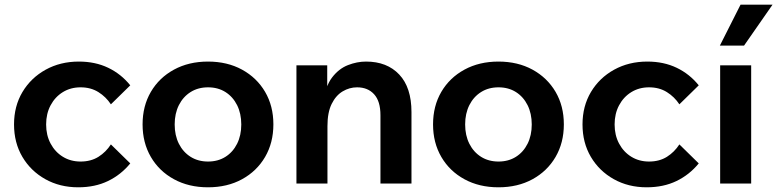

<svg xmlns="http://www.w3.org/2000/svg" viewBox="-20 -781 3307 817"><path d="M451.9 -166.5 534.3 -85.7Q494.8 -37.4 439.6 -10.7Q384.4 16 312.7 16Q234.7 16 172.8 -18.6Q110.9 -53.2 75.3 -113.4Q39.7 -173.7 39.7 -251.5Q39.7 -329.3 75.6 -389.5Q111.6 -449.8 174.2 -484.4Q236.9 -519 315.5 -519Q385.4 -519 440.4 -492.6Q495.4 -466.2 534.3 -417.9L451.9 -337.1Q431 -368.9 398.7 -389.1Q366.3 -409.4 322.9 -409.4Q280.5 -409.4 247.4 -389Q214.3 -368.6 195.3 -332.9Q176.3 -297.3 176.3 -251.5Q176.3 -205.7 195.3 -170.1Q214.3 -134.4 247.4 -114Q280.5 -93.6 322.9 -93.6Q366.9 -93.6 399 -113.8Q431 -134.1 451.9 -166.5Z M865 16Q783.3 16 720.3 -18.3Q657.3 -52.6 622 -113.1Q586.7 -173.6 586.7 -251.5Q586.7 -329.9 622 -390.2Q657.3 -450.4 720.3 -484.7Q783.3 -519 865 -519Q947.1 -519 1009.9 -484.7Q1072.6 -450.4 1108 -390.2Q1143.3 -329.9 1143.3 -251.8Q1143.3 -173.7 1108 -113.1Q1072.6 -52.6 1009.9 -18.3Q947.1 16 865 16ZM865.3 -93.6Q907.4 -93.6 939.2 -113.6Q971 -133.6 988.9 -169.3Q1006.7 -204.9 1006.7 -251.4Q1006.7 -297.9 988.9 -333.6Q971 -369.3 939.2 -389.4Q907.4 -409.4 865.3 -409.4Q823.1 -409.4 791.2 -389.4Q759.2 -369.3 741.2 -333.7Q723.3 -298 723.3 -251.5Q723.3 -205 741.2 -169.3Q759.2 -133.7 791.2 -113.6Q823.1 -93.6 865.3 -93.6Z M1730.9 0H1598.9V-290.7Q1598.9 -350.2 1572 -379.8Q1545.2 -409.4 1499.4 -409.4Q1467 -409.4 1438.1 -392.2Q1409.2 -375 1391.3 -338.8Q1373.4 -302.7 1373.4 -244.2V0H1241.4V-503H1372.4V-346.7H1355.7Q1364.7 -414.4 1393.3 -451.6Q1421.9 -488.8 1460.5 -503.9Q1499.2 -519 1537.5 -519Q1626.9 -519 1678.9 -463.8Q1730.9 -408.6 1730.9 -304.2Z M2101 16Q2019.3 16 1956.3 -18.3Q1893.3 -52.6 1858 -113.1Q1822.7 -173.6 1822.7 -251.5Q1822.7 -329.9 1858 -390.2Q1893.3 -450.4 1956.3 -484.7Q2019.3 -519 2101 -519Q2183.1 -519 2245.9 -484.7Q2308.6 -450.4 2344 -390.2Q2379.3 -329.9 2379.3 -251.8Q2379.3 -173.7 2344 -113.1Q2308.6 -52.6 2245.9 -18.3Q2183.1 16 2101 16ZM2101.3 -93.6Q2143.4 -93.6 2175.2 -113.6Q2207 -133.6 2224.9 -169.3Q2242.7 -204.9 2242.7 -251.4Q2242.7 -297.9 2224.9 -333.6Q2207 -369.3 2175.2 -389.4Q2143.4 -409.4 2101.3 -409.4Q2059.1 -409.4 2027.2 -389.4Q1995.2 -369.3 1977.2 -333.7Q1959.3 -298 1959.3 -251.5Q1959.3 -205 1977.2 -169.3Q1995.2 -133.7 2027.2 -113.6Q2059.1 -93.6 2101.3 -93.6Z M2870.9 -166.5 2953.3 -85.7Q2913.8 -37.4 2858.6 -10.7Q2803.4 16 2731.7 16Q2653.7 16 2591.8 -18.6Q2529.9 -53.2 2494.3 -113.4Q2458.7 -173.7 2458.7 -251.5Q2458.7 -329.3 2494.6 -389.5Q2530.6 -449.8 2593.2 -484.4Q2655.9 -519 2734.5 -519Q2804.4 -519 2859.4 -492.6Q2914.4 -466.2 2953.3 -417.9L2870.9 -337.1Q2850 -368.9 2817.7 -389.1Q2785.3 -409.4 2741.9 -409.4Q2699.5 -409.4 2666.4 -389Q2633.3 -368.6 2614.3 -332.9Q2595.3 -297.3 2595.3 -251.5Q2595.3 -205.7 2614.3 -170.1Q2633.3 -134.4 2666.4 -114Q2699.5 -93.6 2741.9 -93.6Q2785.9 -93.6 2818 -113.8Q2850 -134.1 2870.9 -166.5Z M3176.4 0H3044.4V-503H3176.4ZM3267.2 -761 3146.1 -587H3043.2L3131.1 -761Z"/></svg>

Font: Wix Madefor Display
Style: Regular
Weight: 400
Designer: Dalton Maag Ltd
Foundry: Dalton Maag Ltd
Version: Version 3.100